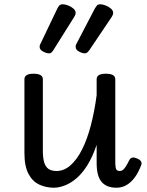

<svg xmlns="http://www.w3.org/2000/svg" viewBox="-20 -859 687 896"><path d="M231 17Q195 17 163.5 2.5Q132 -12 113 -47.5Q94 -83 94 -145V-489Q94 -502 104.5 -508.5Q115 -515 136 -515Q158 -515 169 -508.5Q180 -502 180 -489V-155Q180 -123 186 -102Q192 -81 206 -71Q220 -61 244 -61Q279 -61 309 -87.5Q339 -114 363 -161.5Q387 -209 404 -274Q421 -339 431 -415V-489Q431 -502 441.5 -508.5Q452 -515 474 -515Q496 -515 507 -508.5Q518 -502 518 -489V-106Q518 -89 519.5 -79Q521 -69 525.5 -65Q530 -61 539 -61Q547 -61 553.5 -66Q560 -71 567 -82Q574 -93 583 -111Q587 -120 595.5 -123Q604 -126 618 -120Q632 -115 637.5 -106.5Q643 -98 639 -89Q627 -56 610 -32.5Q593 -9 571.5 4Q550 17 524 17Q500 17 482.5 10Q465 3 453.5 -11Q442 -25 436.5 -47Q431 -69 431 -98V-183Q412 -127 388 -88.5Q364 -50 337 -27Q310 -4 282.5 6.5Q255 17 231 17ZM209 -610Q197 -610 181 -618.5Q165 -627 165 -640Q165 -643 165.5 -646.5Q166 -650 169 -655L248 -820Q252 -828 257 -833.5Q262 -839 273 -839Q284 -839 298 -833.5Q312 -828 322.5 -819Q333 -810 333 -799Q333 -795 331.5 -790.5Q330 -786 325 -778L229 -625Q224 -617 219.5 -613.5Q215 -610 209 -610ZM377 -610Q364 -610 348.5 -618.5Q333 -627 333 -640Q333 -643 333.5 -646.5Q334 -650 337 -655L423 -820Q428 -828 432.5 -833.5Q437 -839 448 -839Q459 -839 473 -833.5Q487 -828 497.5 -819Q508 -810 508 -799Q508 -795 506.5 -790.5Q505 -786 500 -778L397 -625Q391 -617 386.5 -613.5Q382 -610 377 -610Z"/></svg>

Font: Playwrite FR Moderne
Style: Regular
Weight: 400
Designer: Veronika Burian, José Scaglione
Foundry: TypeTogether
Version: Version 1.002